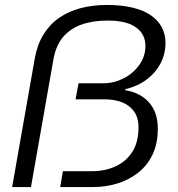

<svg xmlns="http://www.w3.org/2000/svg" viewBox="-20 -755 717 775"><path d="M29 0 120 -517Q130 -574 155 -615Q180 -656 218 -682.5Q256 -709 305 -722Q354 -735 411 -735Q471 -735 516 -724Q561 -713 590 -692.5Q619 -672 633.5 -644Q648 -616 648 -582Q648 -537 628 -499Q608 -461 572 -434Q536 -407 486 -395L485 -391Q547 -381 582 -341Q617 -301 617 -236Q617 -175 595.5 -130.5Q574 -86 536.5 -57Q499 -28 452.5 -14Q406 0 356 0H223L234 -64H351Q404 -64 446.5 -83.5Q489 -103 514 -142Q539 -181 539 -240Q539 -281 520.5 -306Q502 -331 471.5 -342.5Q441 -354 404 -354H285L297 -419H399Q440 -419 478.5 -438.5Q517 -458 542 -492.5Q567 -527 567 -570Q567 -617 529 -644.5Q491 -672 414 -672Q355 -672 309.5 -656Q264 -640 235 -606Q206 -572 196 -517L105 0Z"/></svg>

Font: Archivo SemiExpanded Light
Style: Italic
Weight: 300
Width: 6
Italic angle: -10°
Designer: Hector Gatti
Foundry: Omnibus-Type
Version: Version 2.001